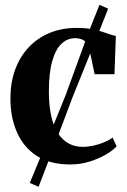

<svg xmlns="http://www.w3.org/2000/svg" viewBox="-20 -652 512 774"><path d="M263 11Q182 11 128.8 -23.2Q75.5 -57.5 48.8 -117.8Q22 -178 22 -255.5Q22 -319 41 -371Q60 -423 95.2 -460.8Q130.5 -498.5 179.5 -519Q228.5 -539.5 289 -539.5Q331 -539.5 360.8 -532.5Q390.5 -525.5 411.5 -517.5Q432.5 -509.5 447 -507L441.5 -353H361.5L339 -459.5Q337 -471 329.2 -479.8Q321.5 -488.5 309.8 -493.2Q298 -498 282.5 -498Q252 -498 228.2 -476Q204.5 -454 190.8 -406.5Q177 -359 177 -282.5Q177 -225 186.8 -183Q196.5 -141 214.5 -113.8Q232.5 -86.5 257.5 -73.2Q282.5 -60 313 -60Q335 -60 357.5 -65Q380 -70 400 -78.5Q420 -87 434 -97.5L450 -62Q436.5 -46.5 407.8 -29.5Q379 -12.5 341.5 -0.8Q304 11 263 11ZM135.5 101 100 85.5 156 -50 245 -269.5 337 -522 381 -632.5 416 -617 373 -508.5 273 -261.5 189 -38Z"/></svg>

Font: Merriweather 96pt
Style: Bold
Weight: 700
Version: Version 2.100